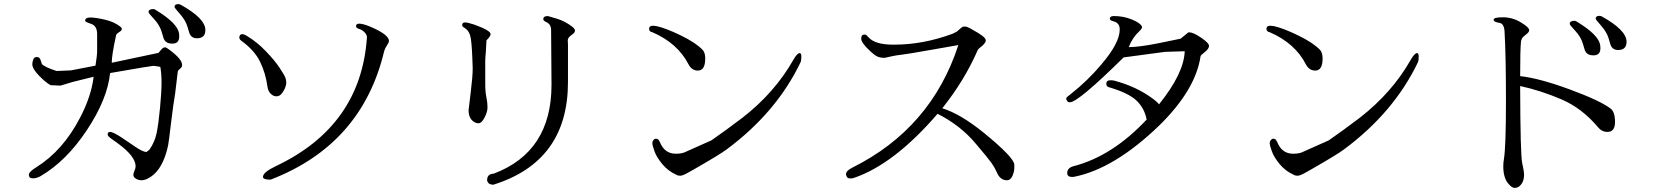

<svg xmlns="http://www.w3.org/2000/svg" viewBox="-20 -857 8040 933"><path d="M851 -680Q851 -645 817.5 -645Q784 -645 775 -671L766 -701Q756 -735 729 -764Q702 -793 702 -797V-799Q702 -813 726 -813Q730 -813 736 -809Q842 -745 850 -695Q851 -687 851 -680ZM978 -711Q978 -671 937 -671Q909 -671 900 -697L891 -727Q882 -758 855 -788.5Q828 -819 828 -823Q828 -837 846 -837Q850 -837 856 -835Q978 -768 978 -711ZM750 -600Q768 -622 773 -624.5Q778 -627 783 -627Q788 -627 806 -613Q865 -569 865 -541Q865 -531 855 -523Q845 -515 844 -510L831 -402Q822 -351 811 -258Q800 -165 797 -151Q773 -38 713 2Q687 19 669.5 19Q652 19 640 11Q628 3 628 -6Q628 -15 633.5 -27.5Q639 -40 639 -49Q639 -97 553 -160L521 -183Q503 -196 503 -203Q503 -216 515 -216Q529 -216 569 -190L640 -142Q671 -121 691 -118Q706 -129 707 -131Q732 -167 741 -210Q750 -253 757.5 -331.5Q765 -410 765 -455Q765 -500 759 -532Q733 -537 724.5 -537Q716 -537 515 -502Q502 -375 402 -224.5Q302 -74 177 -1Q159 9 143 9.5Q127 10 123.5 3.5Q120 -3 120 -7Q120 -22 156 -44Q286 -125 369 -285Q424 -390 435 -484Q385 -472 334 -459L274 -441L226 -443Q202 -456 169.5 -489.5Q137 -523 137 -545Q137 -555 141.5 -567.5Q146 -580 159 -580Q172 -580 177 -566L184 -545Q200 -530 255 -512L325 -515L444 -538Q452 -585 452 -613Q452 -641 452 -647V-691Q452 -730 425 -740Q398 -750 396 -752Q394 -754 394 -757Q394 -772 419 -772Q444 -772 489.5 -761.5Q535 -751 564 -728Q572 -722 572 -715.5Q572 -709 558.5 -700.5Q545 -692 544 -685Q523 -589 523 -552Q550 -557 750 -600Z M1280 -434Q1271 -501 1244 -556.5Q1217 -612 1154 -658Q1144 -665 1143 -673Q1143 -691 1157 -691Q1167 -691 1182 -681Q1230 -652 1273 -607Q1316 -562 1339 -527Q1362 -492 1366.5 -480Q1371 -468 1371 -457Q1371 -429 1347 -400Q1337 -389 1324 -389H1323Q1308 -389 1295.5 -401.5Q1283 -414 1280 -434ZM1295 16Q1258 16 1258 3V2Q1258 -20 1321 -50Q1733 -245 1763 -674Q1764 -687 1752 -699.5Q1740 -712 1725 -716.5Q1710 -721 1710 -730Q1710 -742 1726 -742Q1742 -742 1773 -730Q1870 -690 1870 -658Q1870 -650 1860.5 -636.5Q1851 -623 1847 -609Q1739 -155 1295 16Z M2660 -445 2658 -712Q2658 -740 2632 -751Q2620 -757 2620 -764Q2620 -779 2642 -779Q2643 -779 2685 -766.5Q2727 -754 2762 -726Q2774 -716 2774 -709Q2774 -702 2770 -697.5Q2766 -693 2752.5 -683Q2739 -673 2739 -660Q2739 -647 2740 -640V-458Q2740 -72 2376 41Q2373 40 2364 38.5Q2355 37 2350 27Q2347 24 2347 19Q2347 -12 2379 -13Q2660 -119 2660 -445ZM2277 -525Q2274 -632 2268 -669.5Q2262 -707 2238 -721Q2231 -725 2228 -728Q2226 -732 2226 -735Q2226 -748 2239.5 -748Q2253 -748 2286 -737Q2364 -709 2364 -691Q2364 -681 2344 -661L2341 -606Q2338 -576 2338 -560.5Q2338 -545 2338 -539V-448Q2338 -411 2343.5 -384.5Q2349 -358 2349 -335.5Q2349 -313 2334.5 -285.5Q2320 -258 2306 -258Q2292 -258 2280 -267Q2257 -284 2257 -322Q2257 -326 2267 -405Q2277 -484 2277 -525Z M3407 -573Q3407 -514 3371 -514Q3342 -514 3326 -544Q3273 -647 3151 -700Q3135 -703 3134 -716Q3134 -732 3153 -732L3171 -730Q3216 -720 3289 -684.5Q3362 -649 3395 -614Q3407 -600 3407 -573ZM3866 -599Q3874 -599 3874 -582Q3874 -565 3871 -556Q3754 -311 3511 -131Q3481 -108 3359 -38L3329 -21Q3298 -3 3286 -3Q3274 -3 3266 -8Q3226 -26 3198 -60Q3170 -94 3160 -123Q3150 -152 3150 -159L3151 -169Q3158 -183 3167 -183Q3176 -183 3180.5 -177Q3185 -171 3192 -155Q3215 -110 3264 -110Q3265 -110 3266 -110Q3296 -110 3316 -121L3437 -175Q3505 -222 3588 -285Q3745 -407 3835 -566Q3854 -599 3866 -599Z M4909 -56Q4909 -47 4909 -44V-43Q4909 -22 4899.5 -1.5Q4890 19 4873.5 19Q4857 19 4844.5 9.5Q4832 0 4823.5 -20.5Q4815 -41 4798.5 -64.5Q4782 -88 4724 -156Q4649 -247 4536 -304Q4324 -58 4128 8Q4122 10 4117 10Q4112 10 4105.5 9.5Q4099 9 4095 1.5Q4091 -6 4091 -10Q4091 -27 4121 -42Q4505 -233 4637 -638Q4635 -638 4508.5 -615.5Q4382 -593 4360 -591Q4338 -589 4311 -583L4279 -576H4278Q4257 -576 4243 -582.5Q4229 -589 4208 -609Q4165 -649 4165 -669Q4165 -689 4180 -689H4181Q4187 -689 4190 -686.5Q4193 -684 4201 -675Q4233 -640 4320 -640Q4323 -640 4325 -640Q4466 -640 4609 -693L4629 -703Q4656 -727 4659 -727.5Q4662 -728 4670 -728Q4678 -728 4695 -719L4705 -713Q4770 -678 4770 -662V-657Q4766 -646 4756 -637L4738 -622Q4730 -615 4730 -611Q4666 -465 4559 -331Q4648 -303 4759 -213Q4909 -91 4909 -56Z M5641 -605Q5540 -592 5440 -578Q5219 -360 5179 -360Q5170 -360 5165.5 -366.5Q5161 -373 5161 -378.5Q5161 -384 5182 -399Q5266 -465 5332 -544Q5420 -647 5421 -711V-716Q5421 -746 5389 -754Q5373 -758 5373 -766Q5373 -779 5393 -779Q5440 -779 5481 -762Q5522 -745 5529 -728Q5532 -720 5518 -707Q5483 -675 5465 -628Q5515 -628 5612.5 -647.5Q5710 -667 5717 -669Q5750 -697 5753 -698.5Q5756 -700 5759 -700Q5778 -700 5816.5 -674Q5855 -648 5855 -634Q5855 -620 5834.5 -604Q5814 -588 5814 -584Q5790 -420 5612 -246Q5395 -37 5200 2Q5195 3 5191 3Q5166 3 5166 -16Q5166 -42 5199 -50Q5386 -99 5552 -276Q5542 -330 5503.5 -367.5Q5465 -405 5369 -433Q5356 -437 5356 -449V-450Q5356 -467 5376 -467Q5388 -467 5395 -465Q5504 -436 5584 -376Q5602 -363 5612 -350Q5733 -500 5737 -608Z M6407 -573Q6407 -514 6371 -514Q6342 -514 6326 -544Q6273 -647 6151 -700Q6135 -703 6134 -716Q6134 -732 6153 -732L6171 -730Q6216 -720 6289 -684.5Q6362 -649 6395 -614Q6407 -600 6407 -573ZM6866 -599Q6874 -599 6874 -582Q6874 -565 6871 -556Q6754 -311 6511 -131Q6481 -108 6359 -38L6329 -21Q6298 -3 6286 -3Q6274 -3 6266 -8Q6226 -26 6198 -60Q6170 -94 6160 -123Q6150 -152 6150 -159L6151 -169Q6158 -183 6167 -183Q6176 -183 6180.5 -177Q6185 -171 6192 -155Q6215 -110 6264 -110Q6265 -110 6266 -110Q6296 -110 6316 -121L6437 -175Q6505 -222 6588 -285Q6745 -407 6835 -566Q6854 -599 6866 -599Z M7757 -623Q7757 -588 7723.5 -588Q7690 -588 7681 -614L7672 -644Q7662 -678 7635 -707Q7608 -736 7608 -740V-742Q7608 -756 7632 -756Q7636 -756 7642 -752Q7748 -688 7756 -638Q7757 -630 7757 -623ZM7884 -654Q7884 -614 7843 -614Q7815 -614 7806 -640L7797 -670Q7788 -701 7761 -731.5Q7734 -762 7734 -766Q7734 -780 7752 -780Q7756 -780 7762 -778Q7884 -711 7884 -654ZM7266 -746Q7238 -750 7238 -761.5Q7238 -773 7283.5 -773Q7329 -773 7370 -748.5Q7411 -724 7411 -710Q7411 -700 7391.5 -686Q7372 -672 7371 -654Q7367 -616 7367 -487Q7460 -477 7608 -422.5Q7756 -368 7807 -329Q7828 -313 7828 -264Q7828 -216 7791 -216Q7764 -216 7745 -239Q7668 -331 7568 -374Q7468 -417 7367 -439Q7368 -104 7377 -64.5Q7386 -25 7386 -8Q7386 30 7362 49Q7353 56 7340 56Q7327 56 7311 37Q7285 9 7285 -49Q7285 -67 7288 -83Q7298 -143 7298 -366Q7298 -589 7291 -707Q7288 -743 7266 -746Z"/></svg>

Font: Sawarabi Mincho
Style: Regular
Weight: 400
Version: Version 1.00